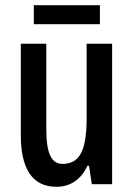

<svg xmlns="http://www.w3.org/2000/svg" viewBox="-20 -708 513 738"><path d="M364 -688H110V-615H364ZM411 -540H313V-257C313 -137 291 -78 220 -78C177 -78 158 -120 158 -211V-540H60V-188C60 -66 100 10 197 10C250 10 292 -18 316 -71H322L333 0H411Z"/></svg>

Font: Noto Sans Bengali ExtraCondensed Medium
Style: Regular
Weight: 500
Width: 2
Designer: Joana Ranito - Universal Thirst; Jelle Bosma - Monotype Design Team
Foundry: Universal Thirst ehf.
Version: Version 3.000